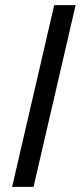

<svg xmlns="http://www.w3.org/2000/svg" viewBox="-20 -724 313 744"><path d="M273 -704 110 0H27L190 -704Z"/></svg>

Font: Prodigy Sans
Style: Italic
Weight: 400
Italic angle: -13°
Designer: Wei Huang
Foundry: Wei Huang
Version: Version 1.003; ttfautohint (v1.8.3)